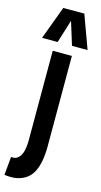

<svg xmlns="http://www.w3.org/2000/svg" viewBox="-194 -833 569 1084"><g transform="rotate(15 90.5 -290.5)"><path d="M149 -13Q149 86 119.5 140.5Q90 195 21 207Q-10 211 -45 206L-35 99Q-20 101 -8 97Q15 87 26 58.5Q37 30 37 -21V-541H149ZM-40 -596 32 -790H155L226 -596H135L93 -731L51 -596Z"/></g></svg>

Font: Georama Condensed SemiBold
Style: Regular
Weight: 600
Width: 3
Designer: Jean-Baptiste Levee
Foundry: Production Type
Version: Version 1.000